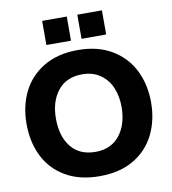

<svg xmlns="http://www.w3.org/2000/svg" viewBox="-104 -1076 1057 1183"><g transform="rotate(-10 424.5 -485.0)"><path d="M35 0ZM35 -378Q35 -489 79 -578Q123 -667 211 -719.5Q299 -772 425 -772Q549 -772 637 -719.5Q725 -667 769.5 -577.5Q814 -488 814 -378Q814 -265 769.5 -175.5Q725 -86 637.5 -34.5Q550 17 425 17Q299 17 211 -34.5Q123 -86 79 -175.5Q35 -265 35 -378ZM630 -381Q630 -450 606 -504Q582 -558 535.5 -589Q489 -620 425 -620Q326 -620 272.5 -553Q219 -486 219 -378Q219 -268 272 -201.5Q325 -135 425 -135Q522 -135 576 -203Q630 -271 630 -381ZM460 -987H614V-836H460ZM240 -987H394V-836H240Z"/></g></svg>

Font: Biryani Heavy
Style: Regular
Weight: 900
Designer: Dan Reynolds and Mathieu Réguer
Foundry: Dan Reynolds and Mathieu Réguer
Version: Version 1.003; ttfautohint (v1.1) -l 5 -r 5 -G 72 -x 0 -D la